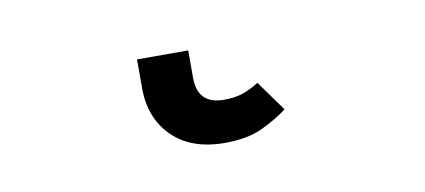

<svg xmlns="http://www.w3.org/2000/svg" viewBox="-32 -35 679 307"><g transform="rotate(-10 307.5 118.0)"><path d="M314.9 195.9Q260 195.9 229.5 165.6Q199 135.4 199 86.7V40H282.1V84.6Q282.1 127.7 325.1 127.7Q343.1 127.7 355.6 123.3Q368.2 119 382.1 110.3L417.4 159.5Q401 172.3 376.2 184.1Q351.3 195.9 314.9 195.9Z"/></g></svg>

Font: Fira Code Retina
Style: Regular
Weight: 450
Monospace: yes
Designer: Carrois Corporate, Edenspiekermann AG, Nikita Prokopov
Foundry: Carrois Corporate, Edenspiekermann AG, Nikita Prokopov
Version: Version 6.002